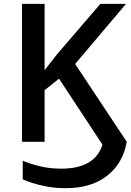

<svg xmlns="http://www.w3.org/2000/svg" viewBox="-20 -734 676 994"><path d="M320.8 240.2Q268.1 240.2 223.6 231.9Q179.2 223.6 146.7 212.9Q114.3 202.1 97.7 194.8V98.1Q134.3 113.8 186 126.5Q237.8 139.2 296.4 139.2Q472.2 139.2 510.3 14.6L285.6 -326.7L210.9 -267.1V0H93.8V-713.9H210.9V-370.6Q226.6 -390.6 244.1 -413.3Q261.7 -436 278.3 -456.5L499.5 -713.9H632.3L369.1 -402.8L636.2 0Q616.7 111.8 534.4 176Q452.1 240.2 320.8 240.2Z"/></svg>

Font: Open Sans SemiBold
Style: Regular
Weight: 600
Designer: Monotype Design Team
Foundry: Monotype Imaging Inc.
Version: Version 3.003; ttfautohint (v1.8.4)